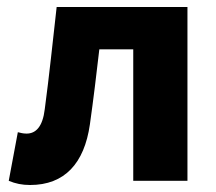

<svg xmlns="http://www.w3.org/2000/svg" viewBox="-20 -517 619 549"><path d="M66 12C165 12 221 -50 237 -161C247 -232 256 -306 264 -376H361V0H516V-497H142C131 -400 121 -302 108 -205C102 -154 82 -135 56 -135C46 -135 39 -137 31 -139L5 0C24 8 43 12 66 12Z"/></svg>

Font: Source Sans Pro
Style: Bold
Weight: 700
Designer: Paul D. Hunt
Foundry: Adobe Systems Incorporated
Version: Version 3.006;hotconv 1.0.111;makeotfexe 2.5.65597